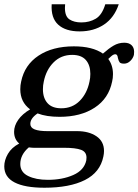

<svg xmlns="http://www.w3.org/2000/svg" viewBox="-33 -724 648 899"><path d="M209 -704H272Q271 -698 271 -687Q271 -647 292.5 -633Q314 -619 348 -619Q386 -619 415.5 -636.5Q445 -654 460 -704H523Q502 -641 454 -609Q406 -577 340 -577Q274 -577 239.5 -608.5Q205 -640 209 -704ZM595 -481Q595 -472 594 -467Q590 -451 577 -438.5Q564 -426 548 -426Q532 -426 527 -432.5Q522 -439 519 -453Q517 -470 507 -470Q498 -470 487 -460Q476 -450 474 -448Q496 -418 496 -377Q496 -358 492 -342Q476 -263 410.5 -220Q345 -177 246 -177Q184 -177 143 -193Q109 -170 109 -144Q109 -126 129.5 -118Q150 -110 189 -110H328Q383 -110 418.5 -86Q454 -62 454 -17Q454 -5 451 9Q436 83 364.5 119Q293 155 175 155Q83 155 35 130Q-13 105 -13 55Q-13 26 4 -3.5Q21 -33 57 -52Q33 -72 33 -107Q33 -135 52 -162.5Q71 -190 108 -212Q62 -246 62 -306Q62 -325 66 -342Q82 -420 147.5 -463.5Q213 -507 313 -507Q400 -507 449 -473Q476 -497 499 -510.5Q522 -524 549 -524Q571 -524 583 -512.5Q595 -501 595 -481ZM390 -378Q390 -419 369 -443Q348 -467 305 -467Q253 -467 218 -432Q183 -397 172 -342Q168 -325 168 -306Q168 -265 189.5 -241Q211 -217 254 -217Q306 -217 340.5 -252Q375 -287 386 -342Q390 -359 390 -378ZM125 -32Q116 -32 102 -34Q62 0 62 44Q62 82 98.5 100Q135 118 191 118Q259 118 310 95.5Q361 73 371 27Q372 22 372 14Q372 -13 346.5 -22.5Q321 -32 268 -32Z"/></svg>

Font: Trirong Medium
Style: Italic
Weight: 500
Italic angle: -12°
Designer: Katatrad Team
Foundry: CadsonDemak
Version: Version 1.001